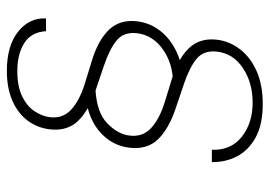

<svg xmlns="http://www.w3.org/2000/svg" viewBox="-128 -518 749 532"><g transform="rotate(-90 246.0 -251.5)"><path d="M280.5 -118 284.5 -146Q338 -147 376.8 -175Q415.5 -203 420.5 -246Q424.5 -282.5 400.5 -302.2Q376.5 -322 330.5 -337.5L261 -361Q205.5 -380 177.2 -409.5Q149 -439 154 -486.5Q158 -521.5 178 -548.5Q198 -575.5 233 -591Q268 -606.5 316 -606.5Q385 -606.5 424.2 -575.8Q463.5 -545 461.5 -498H426Q424 -538 393.8 -557.8Q363.5 -577.5 315.5 -577.5Q273 -577.5 245.8 -564.2Q218.5 -551 204.8 -530.5Q191 -510 188 -489Q183 -452.5 208 -429Q233 -405.5 279 -391L344 -371Q400.5 -354 429.8 -323.8Q459 -293.5 453.5 -246Q449.5 -211 427.5 -182.2Q405.5 -153.5 368.2 -136Q331 -118.5 280.5 -118ZM224.5 102.5Q167 102.5 131 82.5Q95 62.5 78.8 30.2Q62.5 -2 63.5 -38.5H97.5Q95.5 14 133.2 44.2Q171 74.5 228.5 74.5Q283.5 74.5 324 47.5Q364.5 20.5 369.5 -24.5Q373.5 -61 349.5 -80.8Q325.5 -100.5 279.5 -116L210 -139.5Q154.5 -158.5 126.2 -188Q98 -217.5 103 -265Q108.5 -317.5 150.8 -352Q193 -386.5 265 -390L264.5 -361Q201 -357.5 171 -328.5Q141 -299.5 137 -267.5Q132 -231 157 -207.5Q182 -184 228 -169.5L293 -149.5Q349.5 -132.5 378.8 -102.2Q408 -72 402.5 -24.5Q398.5 9.5 376.8 38.5Q355 67.5 316.8 85Q278.5 102.5 224.5 102.5Z"/></g></svg>

Font: Karla ExtraLight
Style: Italic
Weight: 250
Italic angle: -8°
Designer: Jonathan Pinhorn
Version: Version 2.004;gftools[0.9.33]